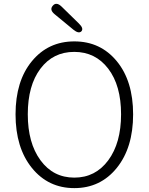

<svg xmlns="http://www.w3.org/2000/svg" viewBox="-20 -955 766 988"><path d="M362.5 13Q228 13 144 -91Q60 -195 60 -366.5Q60 -538 144 -640Q228 -742 362.5 -742Q497 -742 581 -640Q665 -538 665 -366.5Q665 -195 581 -91Q497 13 362.5 13ZM188.5 -130Q254 -41 362.5 -41Q471 -41 537 -130Q603 -219 603 -367Q603 -515 537 -601.5Q471 -688 362 -688Q253 -688 188 -601.5Q123 -515 123 -367Q123 -219 188.5 -130ZM399 -794Q385 -780 358 -802L261 -882Q233 -905 252 -926Q270 -947 297 -921L386 -834Q412 -809 399 -794Z"/></svg>

Font: Resource Han Rounded KR Light
Style: Regular
Weight: 300
Designer: Cyano Hao (round all glyphs); Ryoko NISHIZUKA 西塚涼子 (kana, bopomofo & ideographs); Paul D. Hunt (Latin, Greek & Cyrillic)
Foundry: Cyano Hao
Version: 0.990